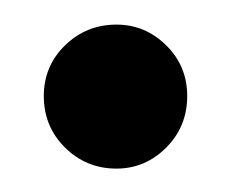

<svg xmlns="http://www.w3.org/2000/svg" viewBox="-20 -132 198 160"><path d="M77 8.5Q52 8.5 34.2 -9Q16.5 -26.5 16.5 -52Q16.5 -77 34.2 -94.2Q52 -111.5 77 -111.5Q101 -111.5 118.5 -94.2Q136 -77 136 -52Q136 -26.5 118.5 -9Q101 8.5 77 8.5Z"/></svg>

Font: Anybody Condensed Medium
Style: Regular
Weight: 500
Width: 3
Designer: Tyler Finck
Foundry: Etcetera Type Company
Version: Version 1.010; ttfautohint (v1.8.3) -l 8 -r 50 -G 200 -x 14 